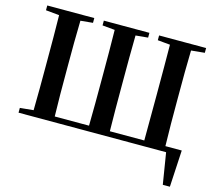

<svg xmlns="http://www.w3.org/2000/svg" viewBox="-128 -904 1449 1282"><g transform="rotate(15 596.5 -262.5)"><path d="M45 0H1065L1100 216H1149L1163 -38H1050C1047 -141 1047 -244 1047 -350V-393C1047 -497 1047 -599 1050 -699L1143 -708V-741H818V-708L904 -700C905 -598 905 -496 905 -392V-350C905 -243 905 -139 904 -38H666C664 -139 664 -243 664 -350V-393C664 -496 664 -598 666 -700L751 -708V-741H436V-708L522 -700C524 -599 524 -497 524 -392V-350C524 -244 524 -141 522 -38H285C282 -139 282 -243 282 -350V-392C282 -496 282 -598 285 -700L370 -708V-741H45V-708L138 -699C140 -599 140 -497 140 -393V-350C140 -245 140 -143 138 -42L45 -33Z"/></g></svg>

Font: Noto Serif KR
Style: Bold
Weight: 700
Designer: Ryoko NISHIZUKA 西塚涼子 (kana & ideographs); Frank Grießhammer (Latin, Greek & Cyrillic); Wenlong ZHANG 张文龙 (bopomofo); San
Foundry: Adobe
Version: Version 2.001;hotconv 1.1.0;makeotfexe 2.6.0